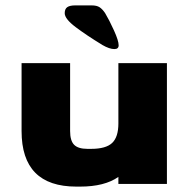

<svg xmlns="http://www.w3.org/2000/svg" viewBox="-20 -682 699 712"><path d="M599 -448V0H419V-26Q368 10 277 10H263Q60 10 60 -196V-448H240V-196Q240 -160 255 -145Q270 -130 304 -130H318Q373 -130 396 -152Q419 -174 419 -224V-448ZM404 -500Q386 -500 360 -515Q301 -551 260.5 -581.5Q220 -612 220 -633Q220 -649 229.5 -655.5Q239 -662 259 -662H320Q339 -662 349.5 -655Q360 -648 370 -633Q385 -608 402.5 -569.5Q420 -531 420 -514Q420 -500 404 -500Z"/></svg>

Font: Dashboard
Style: Regular
Weight: 400
Designer: jaiki
Version: Version 1.000